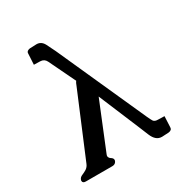

<svg xmlns="http://www.w3.org/2000/svg" viewBox="-167 -821 897 951"><g transform="rotate(-30 281.0 -345.5)"><path d="M512.2 -76.7 548.8 -75.7 545.9 -13.7Q545.9 2.4 525.9 4.9L488.8 6.8H486.3Q452.1 6.8 434.1 -37.1Q418.5 -75.2 410.2 -95.2L314.9 -322.8L206.1 -55.7Q203.6 -50.3 203.6 -45.9Q203.6 -43.5 204.6 -40.5Q207.5 -33.2 213.9 -29.3Q226.6 -22 226.6 -12.2Q226.6 -9.3 225.6 -5.9Q218.8 9.8 201.7 9.8H49.8Q31.7 9.8 31.7 -3.9Q31.7 -7.8 33.7 -11.7Q37.6 -22 51.8 -27.8Q65.9 -33.7 76.7 -40.5Q89.8 -49.3 95.7 -64L246.1 -422.9Q252 -438.5 254.4 -441.4Q257.8 -445.8 257.8 -447.8Q257.8 -448.7 256.3 -448.7L184.6 -597.7Q174.3 -618.2 151.4 -618.7L115.7 -619.6L119.1 -681.6V-683.1Q119.1 -696.3 138.7 -699.7L176.3 -701.2H177.7Q203.6 -701.2 217.8 -675.8Q228.5 -654.8 243.2 -624.5L471.7 -116.2Q480.5 -96.7 486.8 -86.7Q493.2 -76.7 512.2 -76.7Z"/></g></svg>

Font: Caudex
Style: Bold
Weight: 700
Version: Version 1.01